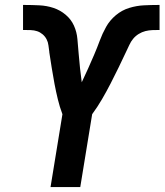

<svg xmlns="http://www.w3.org/2000/svg" viewBox="-20 -755 664 775"><path d="M184 0 232 -294Q221 -323 213.5 -354Q206 -385 200 -416.5Q194 -448 189 -480Q184 -512 179 -544V-546Q177 -559 175.5 -572Q174 -585 168 -596.5Q162 -608 152 -616.5Q142 -625 130 -629Q118 -633 104 -633.5Q90 -634 76 -634Q76 -634 76 -634Q76 -634 76 -634H75Q75 -634 74.5 -634Q74 -634 74 -634H73V-735Q74 -735 74 -735Q74 -735 75 -735H77Q77 -735 77.5 -735Q78 -735 78 -735H79Q109 -735 139 -733.5Q169 -732 196 -723Q223 -714 245 -695.5Q267 -677 278.5 -651.5Q290 -626 292.5 -597Q295 -568 297.5 -538.5Q300 -509 303 -480Q306 -451 310 -423Q323 -450 335.5 -478Q348 -506 360 -534Q372 -562 382.5 -590.5Q393 -619 408 -646Q423 -673 447.5 -693.5Q472 -714 501.5 -723Q531 -732 560.5 -733.5Q590 -735 619 -735Q620 -735 621 -735Q622 -735 624 -735V-634Q610 -634 595.5 -633.5Q581 -633 567 -629.5Q553 -626 540 -618Q527 -610 517.5 -598.5Q508 -587 502 -573.5Q496 -560 489 -546Q474 -514 458.5 -482Q443 -450 426.5 -418Q410 -386 392 -355Q374 -324 352 -294L304 0Z"/></svg>

Font: Iosevka Curly Extended Oblique
Style: Bold
Weight: 700
Width: 7
Italic angle: -9°
Monospace: yes
Designer: Belleve Invis
Foundry: Belleve Invis
Version: Version 11.1.0; ttfautohint (v1.8.3)